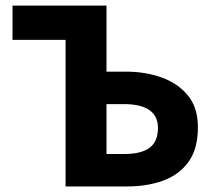

<svg xmlns="http://www.w3.org/2000/svg" viewBox="-20 -672 770 692"><path d="M216.4 0V-528.2H25.1V-651.8H363.8V-413.8H434.2Q503.6 -413.8 562.4 -392.8Q621.1 -371.8 657.2 -328Q693.3 -284.1 693.3 -213.4Q693.3 -134.8 659.1 -88.1Q624.8 -41.4 567.2 -20.7Q509.6 0 438.9 0ZM363.8 -117H430.2Q488.1 -117 518.7 -139.1Q549.3 -161.2 549.3 -211.4Q549.3 -253.6 518.5 -275.2Q487.7 -296.8 425.5 -296.8H363.8Z"/></svg>

Font: SourceSans3VF
Style: Regular
Weight: 200
Designer: Paul D. Hunt
Foundry: Adobe
Version: Version 3.052;hotconv 1.1.0;makeotfexe 2.6.0